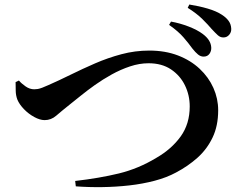

<svg xmlns="http://www.w3.org/2000/svg" viewBox="-20 -834 1040 828"><path d="M809.8 -624.5Q793.8 -646.8 771.3 -672.9Q748.8 -699 709.2 -726.7L717.4 -740.9Q755.4 -734.2 793.2 -719.7Q831 -705.1 854.4 -687.5Q889.2 -661.5 891 -629.7Q892 -614.3 883.5 -602.2Q874.9 -590.1 858.9 -589.9Q845.5 -589.6 834.1 -598.9Q822.7 -608.2 809.8 -624.5ZM892.8 -708.9Q878.2 -726.4 853.3 -751.2Q828.4 -775.9 789.5 -800.3L796.4 -814.5Q838.8 -807.8 875.9 -796.9Q913.1 -786.1 937.6 -769.9Q955.4 -758.3 965.8 -744.1Q976.2 -730 977.2 -710.6Q978.2 -695.5 968.4 -684Q958.7 -672.5 943.6 -672.5Q929.9 -672.3 919.1 -682.3Q908.2 -692.3 892.8 -708.9ZM61.6 -486.7Q72.3 -474 90.2 -461.5Q108 -448.9 127.9 -448.9Q135.2 -448.9 142.9 -450.2Q150.6 -451.5 162.1 -455.8Q173.5 -460.2 189.6 -467.4Q234 -486.9 284.5 -511.8Q334.9 -536.7 389.9 -560.6Q444.9 -584.5 503.7 -600.2Q562.4 -615.9 623.7 -615.9Q692.5 -615.9 747.3 -594.9Q802.2 -573.8 841.1 -537.3Q879.9 -500.8 900.4 -454.7Q920.9 -408.6 920.9 -358.5Q920.9 -291.5 896.9 -241.2Q872.9 -190.8 831.9 -154Q790.8 -117.3 739.2 -90.1Q699 -68.3 647.1 -54.6Q595.2 -40.9 537.6 -34.4Q480 -27.9 421.3 -27.1Q362.5 -26.2 306.9 -30.4L304.2 -53.6Q408.8 -65.6 493.1 -86.1Q577.4 -106.7 654.6 -153.5Q719.6 -190.9 758.9 -245.2Q798.2 -299.6 798.2 -375Q798.2 -423.8 777.4 -466.3Q756.6 -508.7 717.1 -535Q677.6 -561.2 620.8 -561.2Q581.4 -561.2 540.9 -547.7Q500.4 -534.3 461.8 -512.9Q423.3 -491.5 389.4 -467.5Q355.6 -443.4 329 -421.8Q302.4 -400.2 285.4 -386.9Q244.9 -354.6 222.7 -335.3Q200.5 -316 172.5 -316Q152.2 -316 127.7 -329.4Q103.2 -342.7 83.4 -363.2Q63.6 -383.7 54.9 -404.4Q47.9 -423.1 47.8 -443.2Q47.7 -463.2 47.3 -480.1Z"/></svg>

Font: Early Summer Mincho VF
Style: Regular
Weight: 250
Designer: GuiWonder
Version: Version 1.002